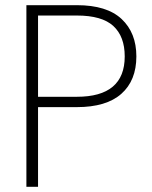

<svg xmlns="http://www.w3.org/2000/svg" viewBox="-20 -722 586 742"><path d="M507 -504Q507 -411 449 -359.5Q391 -308 277 -308H127V0H82V-702H277Q393 -702 450 -648.5Q507 -595 507 -504ZM277 -348Q462 -348 462 -504Q462 -581 418 -621.5Q374 -662 277 -662H127V-348Z"/></svg>

Font: Fz Poppins ExtLt
Style: Regular
Weight: 200
Designer: Ninad Kale (Devanagari), Jonny Pinhorn (Latin)
Foundry: Indian Type Foundry
Version: Vit hóa bi Vntype.Com & FontZin.Com